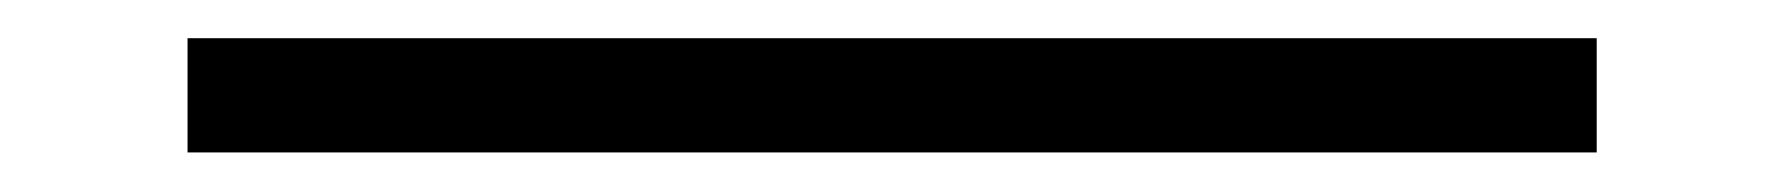

<svg xmlns="http://www.w3.org/2000/svg" viewBox="-20 -433 920 99"><path d="M76.7 -354.4V-413.3H803.3V-354.4Z"/></svg>

Font: Paperlogy 3 Light
Style: Regular
Weight: 300
Designer: redesigned by Lee Juim, glyphs from Gmarket Sans & Montserrat
Foundry: PT&
Version: Version 1.001